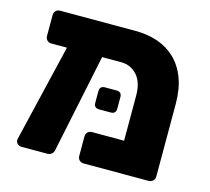

<svg xmlns="http://www.w3.org/2000/svg" viewBox="-87 -673 849 775"><g transform="rotate(15 337.5 -285.5)"><path d="M285 -434 200 -26Q199 -15 191.5 -7.5Q184 0 174 0H65Q54 0 46.5 -7.5Q39 -15 41 -26L138 -434H73Q62 -434 55 -441Q48 -448 48 -459V-546Q48 -557 55 -564Q62 -571 73 -571H389Q439 -571 481 -556.5Q523 -542 554.5 -512Q586 -482 603.5 -436Q621 -390 621 -327V-25Q621 -14 613.5 -7Q606 0 595 0H324Q313 0 306 -7Q299 -14 299 -25V-106Q299 -117 306 -124Q313 -131 324 -131H458V-319Q458 -375 431.5 -404.5Q405 -434 364 -434ZM328 -227Q306 -227 306 -249V-297Q306 -319 328 -319H376Q398 -319 398 -297V-249Q398 -227 376 -227Z"/></g></svg>

Font: Fz Rubik
Style: Bold
Weight: 700
Designer: Hubert and Fischer
Foundry: Hubert and Fischer
Version: Vit hóa bi FontZin.com